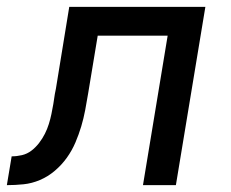

<svg xmlns="http://www.w3.org/2000/svg" viewBox="-55 -540 675 560"><path d="M-35 0 -21 -84Q-6 -84 9 -87.5Q24 -91 36.5 -100.5Q49 -110 59 -123Q69 -136 76 -150Q83 -164 87.5 -178.5Q92 -193 95 -207.5Q98 -222 100.5 -236.5Q103 -251 105 -266Q106 -270 106.5 -273.5Q107 -277 108 -281L147 -520H544L458 0H362L434 -436H230L202 -267Q198 -243 193.5 -219Q189 -195 182 -171.5Q175 -148 165 -124.5Q155 -101 140 -80Q125 -59 105 -42Q85 -25 61.5 -15Q38 -5 13.5 -2.5Q-11 0 -35 0Z"/></svg>

Font: Iosevka SS04 Md Ex Obl
Style: Regular
Weight: 500
Width: 7
Italic angle: -9°
Monospace: yes
Designer: Belleve Invis
Foundry: Belleve Invis
Version: Version 19.0.0; ttfautohint (v1.8.4)